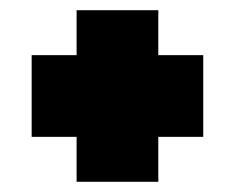

<svg xmlns="http://www.w3.org/2000/svg" viewBox="-20 -519 460 376"><path d="M130 -163V-251H42V-411H130V-499H290V-411H378V-251H290V-163Z"/></svg>

Font: Georama ExtraCondensed Black
Style: Regular
Weight: 900
Width: 2
Designer: Jean-Baptiste Levee
Foundry: Production Type
Version: Version 1.000